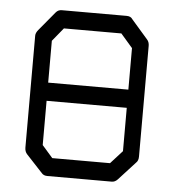

<svg xmlns="http://www.w3.org/2000/svg" viewBox="-45 -639 575 631"><g transform="rotate(5 243.0 -323.5)"><path d="M63 -526 114.5 -588Q122 -597 134 -597H347.5Q361.5 -597 367 -588L421 -526Q428.5 -518 428.5 -505V-140Q428.5 -126 420.5 -119L365.5 -59Q357 -50 346.5 -50H134Q121.5 -50 115 -58L62 -115Q54 -123.5 54 -137V-506Q54 -515.5 63 -526ZM374.5 -356V-493L335.5 -538H146L110 -494V-356ZM374.5 -296H110V-150L145 -110H335.5L374.5 -153Z"/></g></svg>

Font: 3270 Nerd Font Mono SemCond
Style: Regular
Weight: 400
Monospace: yes
Version: Version 3.0.1;Nerd Fonts 3.1.1